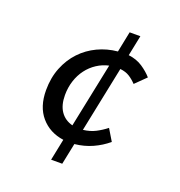

<svg xmlns="http://www.w3.org/2000/svg" viewBox="-126 -761 852 908"><g transform="rotate(20 300.0 -307.5)"><path d="M187 -271Q187 -220 208.5 -189Q230 -158 269 -148L336 -473Q304 -466 276.5 -448Q249 -430 229 -403.5Q209 -377 198 -343Q187 -309 187 -271ZM230 39 252 -69Q181 -79 138 -129Q95 -179 95 -262Q95 -325 115.5 -376Q136 -427 171 -464Q206 -501 252.5 -523Q299 -545 352 -550L373 -654H427L406 -551Q447 -546 477 -526Q507 -506 527 -483L474 -431Q457 -449 438 -461Q419 -473 391 -476L323 -145Q358 -149 385 -163Q412 -177 436 -196L471 -138Q438 -110 397 -91.5Q356 -73 308 -68L286 39Z"/></g></svg>

Font: Source Code Pro Medium
Style: Italic
Weight: 500
Italic angle: -11°
Monospace: yes
Designer: Paul D. Hunt, Teo Tuominen
Foundry: Adobe Systems Incorporated
Version: Version 1.050;PS 1.000;hotconv 16.6.51;makeotf.lib2.5.65220